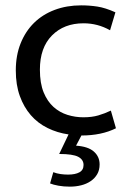

<svg xmlns="http://www.w3.org/2000/svg" viewBox="-20 -497 482 717"><path d="M291 -59Q323 -59 347 -66Q371 -73 394 -84L413 -18Q359 9 284 9L264 47Q309 50 330.5 69Q352 88 352 117Q352 138 343 153.5Q334 169 318.5 179.5Q303 190 283 195Q263 200 241 200Q218 200 198.5 196.5Q179 193 167 188L179 146Q192 151 206 153Q220 155 234 155Q261 155 276.5 146.5Q292 138 292 119Q292 99 272 88.5Q252 78 201 78L236 5Q194 -1 157.5 -19Q121 -37 95 -67Q69 -97 54 -138.5Q39 -180 39 -234Q39 -290 57 -335Q75 -380 107 -411.5Q139 -443 184 -460Q229 -477 283 -477Q314 -477 343.5 -472.5Q373 -468 411 -451L391 -384Q345 -410 292 -410Q219 -410 174 -364.5Q129 -319 129 -237Q129 -186 143 -152Q157 -118 180 -97.5Q203 -77 232 -68Q261 -59 291 -59Z"/></svg>

Font: Mukta Mahee
Style: Regular
Weight: 400
Designer: Shuchita Grover, Noopur Datye, Girish Dalvi, Yashodeep Gholap
Foundry: Ek Type
Version: Version 2.538;PS 1.000;hotconv 16.6.51;makeotf.lib2.5.65220;